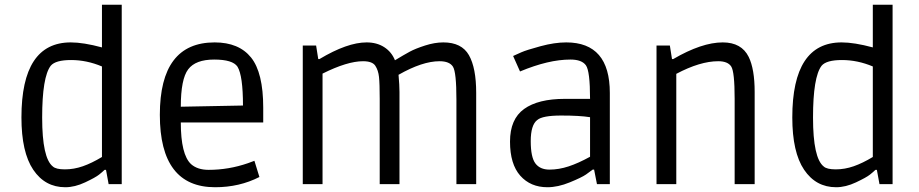

<svg xmlns="http://www.w3.org/2000/svg" viewBox="-20 -773 3857 806"><path d="M491 -753V0H436L425 -60H419Q411 -52 396 -40Q381 -28 337.5 -7.5Q294 13 254 13Q169 13 119.5 -60.5Q70 -134 70 -280Q70 -595 277 -595Q330 -595 408 -574V-753ZM408 -494Q344 -521 278.5 -521Q213 -521 193 -497Q157 -450 157 -279.5Q157 -109 202 -74Q215 -62 252.5 -62Q290 -62 327.5 -75Q365 -88 408 -114Z M883 13Q651 13 651 -291Q651 -595 881 -595Q983 -595 1034 -531.5Q1085 -468 1085 -321V-259H739Q739 -124 782 -84Q809 -60 856 -60Q940 -60 1021 -88L1048 -98L1069 -30Q985 13 883 13ZM977 -493Q957 -523 879 -523Q801 -523 770 -482Q739 -441 739 -325L1000 -330Q1000 -455 977 -493Z M1504 -516Q1438 -516 1334 -464V0H1251V-582H1307L1316 -525H1321Q1438 -595 1519 -595Q1562 -595 1593 -575Q1624 -555 1638 -520Q1676 -543 1700 -556Q1724 -569 1764.5 -582Q1805 -595 1841 -595Q1918 -595 1948.5 -541.5Q1979 -488 1979 -383V0H1896V-355Q1896 -470 1881.5 -493Q1867 -516 1825 -516Q1753 -516 1653 -459Q1657 -415 1657 -387V0H1574V-358Q1574 -422 1571 -450Q1568 -478 1555.5 -497Q1543 -516 1504 -516Z M2351 -358H2457Q2457 -475 2439.5 -499Q2422 -523 2375 -523Q2328 -523 2275.5 -510.5Q2223 -498 2163 -473L2134 -538Q2147 -544 2168.5 -553.5Q2190 -563 2249 -579Q2308 -595 2357 -595Q2540 -595 2540 -383V0H2486L2474 -61H2468Q2458 -53 2440 -40.5Q2422 -28 2372 -7.5Q2322 13 2278 13Q2207 13 2164 -35.5Q2121 -84 2121 -178.5Q2121 -273 2180 -315.5Q2239 -358 2351 -358ZM2457 -281Q2414 -288 2335.5 -288Q2257 -288 2235 -269Q2208 -248 2208 -180.5Q2208 -113 2227.5 -87Q2247 -61 2286.5 -61Q2326 -61 2367 -74.5Q2408 -88 2457 -115Z M2819 0H2736V-582H2792L2801 -525H2806Q2926 -595 3014 -595Q3093 -595 3123 -534Q3148 -483 3148 -387V0H3064V-358Q3064 -472 3049.5 -494Q3035 -516 2995 -516Q2919 -516 2819 -463Z M3727 -753V0H3672L3661 -60H3655Q3647 -52 3632 -40Q3617 -28 3573.5 -7.5Q3530 13 3490 13Q3405 13 3355.5 -60.5Q3306 -134 3306 -280Q3306 -595 3513 -595Q3566 -595 3644 -574V-753ZM3644 -494Q3580 -521 3514.5 -521Q3449 -521 3429 -497Q3393 -450 3393 -279.5Q3393 -109 3438 -74Q3451 -62 3488.5 -62Q3526 -62 3563.5 -75Q3601 -88 3644 -114Z"/></svg>

Font: Ruda
Style: Regular
Weight: 400
Designer: Mariela Monsalve, Angelina Sanchez
Foundry: Mariela Monsalve, Angelina Sanchez
Version: Version 1.002